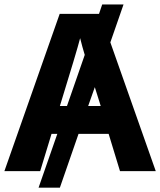

<svg xmlns="http://www.w3.org/2000/svg" viewBox="-20 -780 730 875"><path d="M445.8 -759.8 431.2 -716.8H252L0 0H163.1L214.8 -169.9H241.2L155.8 75.2H252.9L337.9 -169.9H475.1L526.9 0H689.9L482.9 -586.9L543 -759.8ZM252.9 -296.9C303.7 -461.4 334.5 -564.5 345.2 -606C352.5 -577.1 359.4 -551.8 366.2 -529.8L285.2 -296.9ZM439 -296.9H381.8L412.1 -382.8Z"/></svg>

Font: Noto Reveo Sans
Style: Bold
Weight: 700
Designer: Monotype Design team
Foundry: Monotype Imaging Inc.
Version: Version 1.04